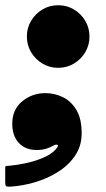

<svg xmlns="http://www.w3.org/2000/svg" viewBox="-63 -560 408 736"><path d="M-16 -86Q-16 -140 22 -171.5Q60 -203 111 -203Q145.5 -203 177.2 -188Q209 -173 229.5 -139.2Q250 -105.5 250 -49Q250 0 224.5 37.2Q199 74.5 157.8 100Q116.5 125.5 68.8 139.2Q21 153 -23.5 155.5Q-36.5 156 -39.8 153.5Q-43 151 -43 138V85Q-43 76 -39.5 76Q-36 76 -28 75.5Q1 73 36.2 65.5Q71.5 58 103 44.5Q134.5 31 151 12Q163.5 -2 157 -4.8Q150.5 -7.5 139 -0.5Q127.5 6 112.5 10.5Q97.5 15 78 15Q34.5 15 9.2 -12Q-16 -39 -16 -86ZM40 -420Q40 -453 56.2 -480.2Q72.5 -507.5 99.8 -523.8Q127 -540 160 -540Q193 -540 220.2 -523.8Q247.5 -507.5 263.8 -480.2Q280 -453 280 -420Q280 -387 263.8 -359.8Q247.5 -332.5 220.2 -316.2Q193 -300 160 -300Q127 -300 99.8 -316.2Q72.5 -332.5 56.2 -359.8Q40 -387 40 -420Z"/></svg>

Font: Besley* Condensed Fatface
Style: Italic
Weight: 900
Width: 3
Italic angle: -13°
Designer: Owen Earl
Foundry: indestructible type*
Version: Version 3.000; ttfautohint (v1.8.3)